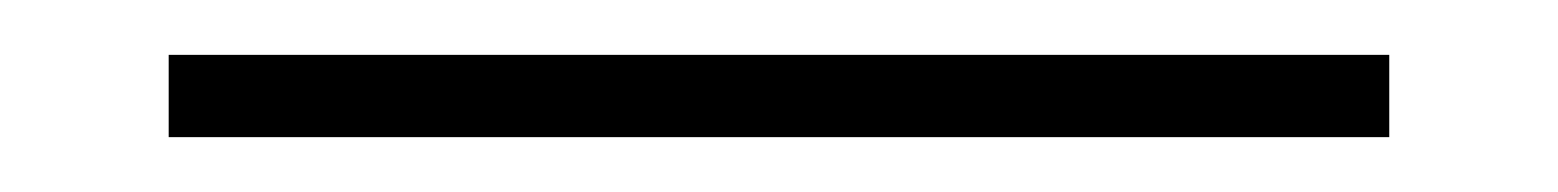

<svg xmlns="http://www.w3.org/2000/svg" viewBox="-20 -50 568 70"><path d="M486.5 -30H41.5V0H486.5Z"/></svg>

Font: Beautique Display
Style: Regular
Weight: 400
Designer: Nhat-Quang Ngo
Version: Version 1.100;Glyphs 3.2.3 (3260)